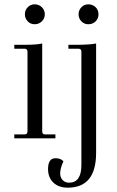

<svg xmlns="http://www.w3.org/2000/svg" viewBox="-20 -639 540 887"><path d="M140 -527Q121 -527 108 -540.5Q95 -554 95 -573Q95 -592 108 -605.5Q121 -619 140 -619Q160 -619 173.5 -605.5Q187 -592 187 -573Q187 -554 173.5 -540.5Q160 -527 140 -527ZM388 -527Q369 -527 356 -540.5Q343 -554 343 -573Q343 -592 356 -605.5Q369 -619 388 -619Q408 -619 421.5 -606Q435 -593 435 -573Q435 -553 421.5 -540Q408 -527 388 -527ZM46 0V-18H93Q107 -18 107 -32V-400Q107 -414 93 -414H46V-432H92Q149 -432 175 -438V-32Q175 -18 188 -18H236V0ZM293 228Q251 228 226.5 204.5Q202 181 202 142Q202 92 236 92Q261 92 273 106Q258 139 258 162Q258 181 269.5 193Q281 205 299 205Q356 205 356 123V-401Q356 -414 342 -414H296V-432H333Q392 -432 424 -438V67Q424 228 293 228Z"/></svg>

Font: Arapey Thin
Style: Regular
Weight: 100
Designer: Eduardo Rodriguez Tunni
Foundry: Eduardo Rodriguez Tunni
Version: Version 4.000;hotconv 1.0.109;makeotfexe 2.5.65596